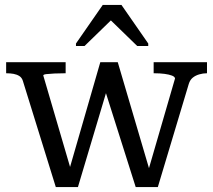

<svg xmlns="http://www.w3.org/2000/svg" viewBox="-20 -761 867 781"><path d="M411 -382 532 0H622L748 -420Q753 -436 764 -445Q775 -454 790.5 -458.5Q806 -463 821 -463H822V-508H605V-463H607Q631 -463 649.5 -460.5Q668 -458 679.5 -453.5Q691 -449 692 -442L586 -77L459 -508H388L265 -82L156 -454Q156 -458 168.5 -459.5Q181 -461 201.5 -462Q222 -463 245 -463H247V-508H5V-463H6Q22 -463 35.5 -460.5Q49 -458 59 -451.5Q69 -445 73 -432L207 0H297ZM474 -741H398L289 -584V-574H324L431 -678L538 -574H583V-584Z"/></svg>

Font: Roboto Serif 20pt
Style: Regular
Weight: 400
Designer: Greg Gazdowicz
Foundry: Commercial Type
Version: Version 1.008